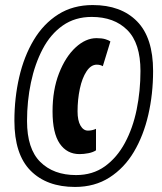

<svg xmlns="http://www.w3.org/2000/svg" viewBox="-20 -730 641 760"><path d="M277 10Q165 10 101 -54.5Q37 -119 37 -252Q37 -342 56 -424.5Q75 -507 113.5 -571.5Q152 -636 210.5 -673Q269 -710 347 -710Q459 -710 522.5 -645.5Q586 -581 586 -449Q586 -358 567 -275.5Q548 -193 510 -129Q472 -65 413.5 -27.5Q355 10 277 10ZM281 -37Q347 -37 395 -71.5Q443 -106 474.5 -164.5Q506 -223 521 -296.5Q536 -370 536 -449Q536 -559 484 -611Q432 -663 343 -663Q277 -663 228.5 -629Q180 -595 149 -536Q118 -477 102.5 -403.5Q87 -330 87 -251Q87 -141 139.5 -89Q192 -37 281 -37ZM295 -120Q245 -120 216.5 -161.5Q188 -203 188 -289Q188 -374 213.5 -439.5Q239 -505 279 -542Q319 -579 362 -579Q383 -579 396.5 -575Q410 -571 417 -566L387 -468Q377 -474 363 -474Q340 -474 322.5 -447.5Q305 -421 296 -378.5Q287 -336 287 -289Q287 -253 298.5 -233Q310 -213 328 -213Q345 -213 360 -220V-135Q348 -127 329.5 -123.5Q311 -120 295 -120Z"/></svg>

Font: Georama ExtraCondensed ExtraBold
Style: Italic
Weight: 800
Width: 2
Italic angle: -9°
Designer: Jean-Baptiste Levee
Foundry: Production Type
Version: Version 1.000